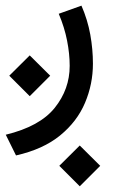

<svg xmlns="http://www.w3.org/2000/svg" viewBox="-25 -277 392 669"><path d="M7.3 -13.2 78.6 -84 149.9 -13.2 78.6 58.1ZM181.6 300.8 252.9 230 324.2 300.8 252.9 372.1ZM258.8 -257.3Q280.3 -208 289.6 -156.5Q298.8 -105 298.8 -55.2Q298.8 16.1 271.2 81.3Q243.7 146.5 184.6 194.8Q125.5 243.2 30.8 264.6L-4.9 192.4Q113.8 163.6 165.8 98.6Q217.8 33.7 217.8 -47.4Q217.8 -89.8 208.7 -135.7Q199.7 -181.6 179.7 -229Z"/></svg>

Font: Vazir UI
Style: Regular-UI
Weight: 400
Designer: Saber Rastikerdar
Foundry: Saber Rastikerdar
Version: Version 30.1.0